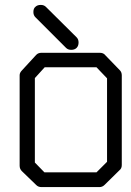

<svg xmlns="http://www.w3.org/2000/svg" viewBox="-20 -812 532 782"><path d="M124 -784Q132 -792 146 -792Q159 -792 167 -784L292 -660Q300 -652 300 -639Q300 -625 292 -617Q284 -609 270 -609Q257 -609 249 -617L124 -742Q116 -750 116 -763Q116 -777.5 124 -784ZM122 -494V-150L161 -110H373L416 -153V-493L373 -538H162ZM70 -526 127 -588Q135 -597 149 -597H386Q401 -597 408 -588L468 -526Q476 -518 476 -505V-140Q476 -126 467 -119L406 -59Q397 -50 385 -50H149Q136 -50 128 -58L69 -115Q60 -124 60 -137V-506Q60 -516 70 -526Z"/></svg>

Font: IBM 3270 Semi-Condensed
Style: Condensed
Weight: 400
Monospace: yes
Version: Version 2.3.1